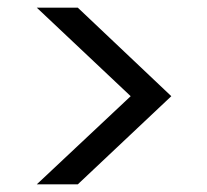

<svg xmlns="http://www.w3.org/2000/svg" viewBox="-20 -618 539 501"><path d="M183 -137 427 -367 183 -598H76L321 -367L76 -137Z"/></svg>

Font: Rootstock Sans Body
Style: Regular
Weight: 400
Designer: Colophon Foundry, Jonny Pinhorn
Foundry: Colophon Foundry
Version: Version 1.200;FEAKit 1.0